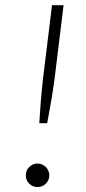

<svg xmlns="http://www.w3.org/2000/svg" viewBox="-20 -728 338 755"><path d="M230 -707.5 195 -421.5Q192 -399 189 -379Q186 -359 182.5 -338.2Q179 -317.5 174.8 -294.5Q170.5 -271.5 165.5 -243.5H134.5Q136.5 -271.5 138 -294.5Q139.5 -317.5 141.2 -338.2Q143 -359 145 -379Q147 -399 149.5 -421.5L184.5 -707.5ZM81.5 -38.5Q81.5 -48 85 -56.5Q88.5 -65 94.8 -71.2Q101 -77.5 109.2 -81.2Q117.5 -85 127.5 -85Q137 -85 145.5 -81.2Q154 -77.5 160.2 -71.2Q166.5 -65 170.2 -56.5Q174 -48 174 -38.5Q174 -28.5 170.2 -20.2Q166.5 -12 160.2 -5.8Q154 0.5 145.5 4Q137 7.5 127.5 7.5Q108 7.5 94.8 -5.8Q81.5 -19 81.5 -38.5Z"/></svg>

Font: Lato Light
Style: Italic
Weight: 300
Italic angle: -7°
Designer: Lukasz Dziedzic
Foundry: Lukasz Dziedzic
Version: Version 1.104; Western+Polish opensource